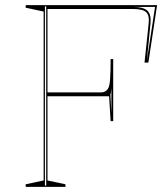

<svg xmlns="http://www.w3.org/2000/svg" viewBox="-20 -728 638 748"><path d="M80 0V-10L150 -25V-683L80 -698V-708H592L558 -484H543L559 -635Q563 -668 549.5 -680.5Q536 -693 498 -693H165V-368H374Q383 -368 390.5 -372.5Q398 -377 402 -385Q407 -393 409 -421Q411 -449 411 -498H421V-256H411L405 -353H165V-25L235 -10V0ZM155 -5H160V-703H155ZM410 -360 414 -288V-388Q414 -384 413.5 -379Q413 -374 412.5 -369.5Q412 -365 410 -360ZM552 -491 584 -701H498Q539 -701 554.5 -686Q570 -671 566 -634Z"/></svg>

Font: Kalnia Glaze Thin
Style: Regular
Weight: 100
Designer: Frida Medrano
Foundry: Frida Medrano
Version: Version 1.110